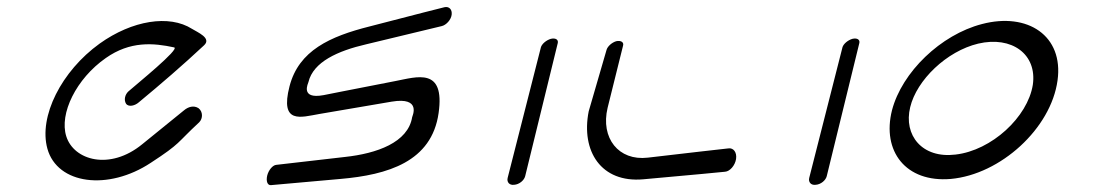

<svg xmlns="http://www.w3.org/2000/svg" viewBox="-20 -500 3205 559"><path d="M560 -144C571 -155 571 -175 558 -185C544 -194 528 -189 516 -179L394 -80C300 -3 195 -33 173 -103C152 -169 202 -271 288 -331C359 -381 427 -375 487 -362C505 -358 379 -256 354 -234C344 -225 340 -209 347 -198C355 -187 374 -193 384 -202C448 -255 512 -310 574 -368C597 -389 555 -406 539 -416C473 -458 365 -441 270 -373C159 -293 92 -161 118 -67C147 37 295 56 419 -26C508 -84 493 -82 560 -144Z M1131 -264C1002 -239 922 -223 922 -223C852 -210 878 -259 878 -261C892 -320 964 -352 1046 -371C1132 -392 1266 -424 1266 -424C1279 -427 1293 -442 1295 -457C1297 -473 1287 -482 1274 -479C1274 -479 1182 -456 1056 -423C941 -394 850 -353 823 -249C794 -137 857 -159 909 -168C1031 -189 1120 -204 1120 -204C1209 -219 1180 -161 1180 -159C1168 -85 1077 -53 984 -43C898 -33 784 -20 784 -20C774 -19 762 -5 758 11C754 28 759 40 769 39C769 39 846 32 971 21C1109 9 1237 -29 1257 -171C1276 -305 1194 -276 1131 -264Z M1604 -375C1606 -385 1597 -390 1584 -387C1570 -383 1558 -372 1555 -363C1555 -362 1458 18 1458 18C1455 30 1463 40 1477 38C1492 37 1506 25 1509 13Z M1794 -367C1797 -377 1788 -383 1774 -380C1761 -376 1749 -365 1746 -355L1694 -176C1671 -60 1730 33 1853 22C1990 10 2091 0 2091 0C2105 -1 2120 -18 2123 -37C2126 -57 2115 -70 2101 -68C2101 -68 1958 -52 1866 -41C1781 -31 1728 -98 1749 -186C1770 -271 1794 -367 1794 -367Z M2482 -375C2484 -385 2475 -390 2462 -387C2448 -383 2436 -372 2433 -363C2433 -362 2336 18 2336 18C2333 30 2341 40 2355 38C2370 37 2384 25 2387 13Z M2630 -188C2649 -267 2736 -351 2828 -373C2926 -396 3000 -342 2987 -253C2972 -159 2867 -62 2762 -50C2665 -38 2610 -106 2630 -188ZM2577 -179C2547 -60 2617 32 2748 21C2893 8 3040 -126 3059 -266C3077 -396 2972 -465 2839 -430C2719 -399 2606 -290 2577 -179Z"/></svg>

Font: Hi. Perspective
Style: Perspective
Weight: 400
Designer: Mew Too, Robert Jablonski
Foundry: Cannot Into Space Fonts
Version: Version 1.996